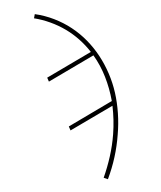

<svg xmlns="http://www.w3.org/2000/svg" viewBox="-53 -584 707 844"><g transform="rotate(-5 300.0 -162.5)"><path d="M389 213 371 205Q391 161 406 114Q421 67 429 18Q429 18 429 18Q429 18 429 18Q434 -13 436 -44.5Q438 -76 437 -107L244 -15L238 -33L436 -128Q431 -184 415.5 -236.5Q400 -289 373 -335L168 -237L162 -255L363 -351Q343 -382 317.5 -409Q292 -436 262 -457.5Q232 -479 197.5 -495Q163 -511 127 -520L132 -538Q175 -528 215 -508.5Q255 -489 289 -462Q323 -435 350.5 -401.5Q378 -368 398.5 -330Q419 -292 433 -249.5Q447 -207 453 -163Q459 -119 458 -72Q457 -25 449 21Q441 71 426 119Q411 167 389 213Z"/></g></svg>

Font: Iosevka Curly ThExObl
Style: Regular
Weight: 100
Width: 7
Italic angle: -9°
Monospace: yes
Designer: Belleve Invis
Foundry: Belleve Invis
Version: Version 11.1.0; ttfautohint (v1.8.3)